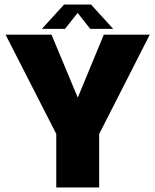

<svg xmlns="http://www.w3.org/2000/svg" viewBox="-20 -828 686 848"><path d="M228.5 0H418V-236L641.5 -675H438.5L324 -398H323L207.5 -675H4.5L228.5 -236.5ZM165 -700.5H267L323 -771L378.5 -700.5H480L382 -808H263Z"/></svg>

Font: Anybody SemiCondensed ExtraBold
Style: Regular
Weight: 800
Width: 4
Version: Version 1.113;gftools[0.9.25]